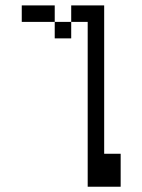

<svg xmlns="http://www.w3.org/2000/svg" viewBox="-20 -708 540 728"><path d="M187.5 -625H62.5V-687.5H187.5ZM187.5 -625H250V-562.5H187.5ZM250 -687.5H375V-125H437.5V0H312.5V-625H250Z"/></svg>

Font: 寒蝉点阵体 16px
Style: Regular
Weight: 400
Designer: Designed by Warren2060
Foundry: ChillType
Version: Version 1.000